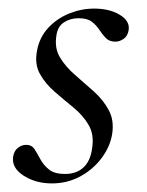

<svg xmlns="http://www.w3.org/2000/svg" viewBox="-20 -416 342 447"><path d="M100.8 11Q63 11 34.8 -7.2Q6.6 -25.4 10.6 -51.4Q12.8 -65 21.8 -71.9Q30.8 -78.8 41.2 -78.8Q54 -78.8 60.6 -68.4Q67.2 -58 74.2 -44.9Q81.2 -31.8 94 -21.4Q106.8 -11 131.2 -11Q158 -11 174.4 -26.2Q190.8 -41.4 194.6 -71.8Q199.4 -103 186.1 -125.5Q172.8 -148 150.5 -166.1Q128.2 -184.2 106.8 -202.8Q85.4 -221.4 72.8 -244.1Q60.2 -266.8 66.2 -298.2Q72 -329.4 92.4 -351.3Q112.8 -373.2 141.2 -384.6Q169.6 -396 199.2 -396Q235 -396 258.8 -381.6Q282.6 -367.2 279.6 -346.4Q277.4 -332 267.8 -325.5Q258.2 -319 249 -319Q234.6 -319 226.6 -327.2Q218.6 -335.4 211.5 -346.3Q204.4 -357.2 193.8 -365.4Q183.2 -373.6 162.6 -373.6Q143.8 -373.6 129 -364Q114.2 -354.4 111.4 -333.8Q106.4 -304.2 119.7 -282.2Q133 -260.2 155 -241.3Q177 -222.4 198.8 -202.8Q220.6 -183.2 233.4 -159.2Q246.2 -135.2 241 -103.2Q236.2 -74.2 216.4 -47.8Q196.6 -21.4 166.7 -5.2Q136.8 11 100.8 11Z"/></svg>

Font: Cormorant Garamond Light
Style: Italic
Weight: 300
Italic angle: -10°
Designer: Christian Thalmann (Catharsis Fonts)
Foundry: Catharsis Fonts
Version: Version 4.001